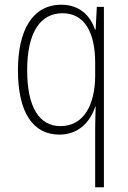

<svg xmlns="http://www.w3.org/2000/svg" viewBox="-20 -559 540 813"><path d="M383 -11V234H420V-530H390L385 -434H382C363 -492 317 -539 240 -539C117 -539 56 -430 56 -262C56 -83 119 11 232 11C310 11 361 -40 383 -107H385C384 -76 383 -35 383 -11ZM236 -25C148 -25 95 -102 95 -262C95 -416 147 -503 245 -503C335 -503 383 -426 383 -293V-241C383 -112 333 -25 236 -25Z"/></svg>

Font: Noto Sans Mono ExtraCondensed ExtraLight
Style: Regular
Weight: 200
Width: 2
Designer: Monotype Design Team
Foundry: Monotype Imaging Inc.
Version: Version 2.014